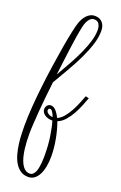

<svg xmlns="http://www.w3.org/2000/svg" viewBox="-178 -713 654 1040"><g transform="rotate(20 149.0 -193.0)"><path d="M236.8 -599.1Q236.8 -562 223.4 -520Q210 -478 188.5 -433.1Q167 -388.2 139.9 -341.6Q112.8 -294.9 85.9 -249Q80.6 -203.6 75.9 -158.7Q71.3 -113.8 68.1 -73.5Q64.9 -33.2 63 0.5Q61 34.2 61 57.1Q61 104 65.7 141.4Q70.3 178.7 79.8 204.8Q89.4 231 103.3 244.9Q117.2 258.8 136.2 258.8Q147 258.8 154.3 252Q161.6 245.1 166.5 234.4Q171.4 223.6 173.8 210Q176.3 196.3 177.5 182.6Q178.7 168.9 179 156.7Q179.2 144.5 179.2 136.2Q179.2 81.5 171.9 32Q164.6 -17.6 153.8 -53.2H149.9Q138.2 -53.2 127.7 -56.4Q117.2 -59.6 108.9 -65.4Q100.6 -71.3 95.7 -79.1Q90.8 -86.9 90.8 -96.2Q90.8 -109.4 98.9 -118.7Q106.9 -127.9 119.1 -127.9Q134.3 -127.9 147.9 -113.5Q161.6 -99.1 172.9 -75.2Q192.4 -83 208.7 -102.5Q225.1 -122.1 238.3 -146.2Q251.5 -170.4 261.5 -195.3Q271.5 -220.2 278.8 -238.8L297.9 -233.9Q290 -212.9 279.3 -186.3Q268.6 -159.7 254.4 -134.5Q240.2 -109.4 221.9 -88.6Q203.6 -67.9 180.2 -59.1Q188 -38.6 194.3 -14.9Q200.7 8.8 205.3 33.7Q210 58.6 212.4 83.5Q214.8 108.4 214.8 131.8Q214.8 163.1 209.7 189.9Q204.6 216.8 194.6 236.6Q184.6 256.3 169.7 267.6Q154.8 278.8 134.8 278.8Q107.9 278.8 89.1 265.9Q70.3 252.9 57.6 231.4Q44.9 210 37.6 182.9Q30.3 155.8 26.6 127.4Q22.9 99.1 22 72Q21 44.9 21 23.9Q21 -24.4 25.4 -84.5Q29.8 -144.5 37.1 -207.5Q44.4 -270.5 53.5 -332.3Q62.5 -394 71.5 -446.5Q80.6 -499 88.9 -538.1Q97.2 -577.1 103 -594.2Q106.9 -606.4 113.5 -619.1Q120.1 -631.8 129.4 -642.1Q138.7 -652.3 150.6 -658.7Q162.6 -665 178.2 -665Q205.1 -665 220.9 -647.5Q236.8 -629.9 236.8 -599.1ZM127 -559.1Q124.5 -546.4 120.4 -520.8Q116.2 -495.1 111.6 -460.2Q106.9 -425.3 101.6 -383.1Q96.2 -340.8 90.8 -295.9Q117.7 -341.8 140.6 -383.5Q163.6 -425.3 180.4 -463.1Q197.3 -501 207 -534.4Q216.8 -567.9 216.8 -598.1Q216.8 -617.7 208.3 -631.8Q199.7 -646 180.2 -646Q166 -646 156.5 -636.2Q147 -626.5 141.1 -612.8Q135.3 -599.1 132.1 -584.2Q128.9 -569.3 127 -559.1ZM110.8 -97.2Q110.8 -87.9 122.3 -79.8Q133.8 -71.8 148.9 -70.8Q142.1 -89.4 135 -99.1Q127.9 -108.9 121.1 -108.9Q117.2 -108.9 114 -106Q110.8 -103 110.8 -97.2Z"/></g></svg>

Font: Clicker Script
Style: Regular
Weight: 400
Designer: Astigmatic (AOETI)
Foundry: Astigmatic (AOETI)
Version: Version 1.000